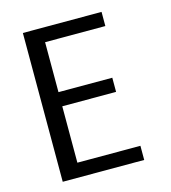

<svg xmlns="http://www.w3.org/2000/svg" viewBox="-105 -777 771 865"><g transform="rotate(-15 281.0 -345.0)"><path d="M461 2V-64H167V-327H418V-393H167V-626H448V-692H81V2Z"/></g></svg>

Font: Repo
Style: Regular
Weight: 400
Designer: Stefan Peev
Foundry: Context Ltd
Version: Version 0.000